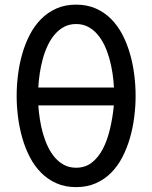

<svg xmlns="http://www.w3.org/2000/svg" viewBox="-20 -778 640 807"><path d="M300 8.5Q253.5 8.5 217 -7.8Q180.5 -24 152.8 -52Q125 -80 105.5 -117.5Q86 -155 73.8 -197.8Q61.5 -240.5 55.8 -286Q50 -331.5 50 -375Q50 -419 55.8 -464.5Q61.5 -510 73.8 -552.5Q86 -595 105.5 -632.5Q125 -670 152.8 -698Q180.5 -726 217 -742.2Q253.5 -758.5 300 -758.5Q346 -758.5 382.8 -742.2Q419.5 -726 447.2 -698Q475 -670 494.5 -632.5Q514 -595 526.2 -552.5Q538.5 -510 544.2 -464.5Q550 -419 550 -375Q550 -331.5 544.2 -286Q538.5 -240.5 526.2 -198Q514 -155.5 494.5 -117.8Q475 -80 447.2 -52Q419.5 -24 382.8 -7.8Q346 8.5 300 8.5ZM141 -410H459Q457.5 -439.5 452.8 -470.8Q448 -502 439.8 -531.8Q431.5 -561.5 419 -587.8Q406.5 -614 389.2 -634Q372 -654 349.8 -665.5Q327.5 -677 300 -677Q272 -677 250 -665.5Q228 -654 210.8 -634Q193.5 -614 181 -587.8Q168.5 -561.5 160.2 -531.8Q152 -502 147.2 -470.8Q142.5 -439.5 141 -410ZM141 -335Q143 -306 147.8 -275.2Q152.5 -244.5 161 -215.2Q169.5 -186 182 -160.2Q194.5 -134.5 211.5 -115Q228.5 -95.5 250.5 -84.2Q272.5 -73 300 -73Q338 -73 365.8 -94.5Q393.5 -116 412.2 -152Q431 -188 442.2 -235.5Q453.5 -283 458.5 -335Z"/></svg>

Font: B612
Style: Regular
Weight: 400
Designer: Nicolas Chauveau, Thomas Paillot, Jonathan Favre-Lamarine, Jean-Luc Vinot
Foundry: AIRBUS
Version: Version 1.008